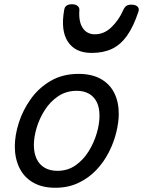

<svg xmlns="http://www.w3.org/2000/svg" viewBox="-20 -868 676 907"><path d="M241 19Q179 19 136 -6Q93 -31 71.5 -75.5Q50 -120 50 -176Q50 -229 69 -288.5Q88 -348 125.5 -400.5Q163 -453 219.5 -486Q276 -519 351 -519Q413 -519 455.5 -495.5Q498 -472 519.5 -429.5Q541 -387 541 -331Q541 -291 529.5 -243.5Q518 -196 494.5 -149.5Q471 -103 435 -65Q399 -27 350.5 -4Q302 19 241 19ZM251 -61Q300 -61 337 -87Q374 -113 399 -153.5Q424 -194 437 -238.5Q450 -283 450 -321Q450 -360 437 -386Q424 -412 400 -425.5Q376 -439 343 -439Q293 -439 255 -413.5Q217 -388 191.5 -348Q166 -308 153 -264Q140 -220 140 -183Q140 -144 153.5 -116.5Q167 -89 192 -75Q217 -61 251 -61ZM413 -618Q336 -618 301 -670.5Q266 -723 283 -820Q285 -835 294.5 -841.5Q304 -848 320 -848Q337 -848 346.5 -840Q356 -832 355 -820Q351 -765 371 -735.5Q391 -706 428 -706Q472 -706 506.5 -739.5Q541 -773 560 -816Q568 -834 576.5 -840Q585 -846 600 -846Q620 -846 629.5 -837Q639 -828 634 -813Q610 -741 579.5 -698.5Q549 -656 508.5 -637Q468 -618 413 -618Z"/></svg>

Font: Playwrite US Trad
Style: Regular
Weight: 400
Designer: Veronika Burian, José Scaglione
Foundry: TypeTogether
Version: Version 1.002